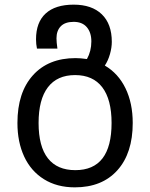

<svg xmlns="http://www.w3.org/2000/svg" viewBox="-20 -566 646 826"><path d="M55 -37Q55 -168 121.5 -242Q188 -316 305 -316Q326 -316 354 -312Q373 -346 373 -388Q373 -426 353.5 -449Q334 -472 297 -472Q260 -472 241.5 -453Q223 -434 223 -401Q223 -385 227 -357H139Q135 -376 135 -397Q135 -470 176.5 -508Q218 -546 297 -546Q375 -546 418 -504.5Q461 -463 461 -386Q461 -361 453 -333Q445 -305 431 -284Q489 -250 520 -186Q551 -122 551 -37Q551 93 485 166.5Q419 240 302 240Q225 240 169 205Q113 170 84 107.5Q55 45 55 -37ZM460 -37Q460 -138 420 -190.5Q380 -243 303 -243Q226 -243 186 -190.5Q146 -138 146 -37Q146 64 186 115Q226 166 304 166Q460 166 460 -37Z"/></svg>

Font: Noto Sans Georgian
Style: Regular
Weight: 400
Designer: Monotype Design team
Foundry: Monotype Imaging Inc.
Version: Version 1.000